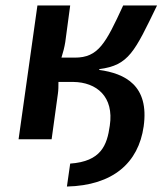

<svg xmlns="http://www.w3.org/2000/svg" viewBox="-20 -510 596 703"><path d="M343 -254 344 -257C452 -271 473 -321 555 -490H431C367 -351 340 -299 254 -299H205C211 -318 216 -337 219 -356L237 -490H117L48 0H169L192 -167C194 -180 194 -195 194 -210H248C334 -209 398 -156 382 -50C372 22 350 81 237 89L225 173C394 169 487 86 506 -47C527 -197 438 -241 343 -254Z"/></svg>

Font: Exo 2 Semi Bold
Style: Italic
Weight: 600
Italic angle: -8°
Designer: Natanael Gama
Version: Version 1.001;PS 001.001;hotconv 1.0.88;makeotf.lib2.5.64775